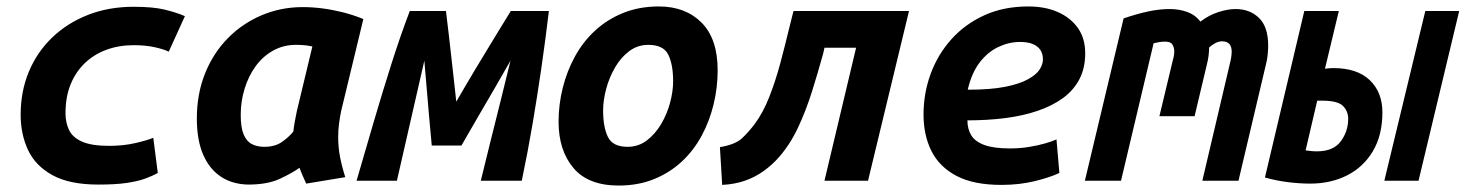

<svg xmlns="http://www.w3.org/2000/svg" viewBox="-20 -560 4542 595"><path d="M285 12Q195 12 142 -17.5Q89 -47 66.5 -96Q44 -145 44 -204Q44 -277 69.5 -338Q95 -399 142 -444Q189 -489 253 -514Q317 -539 394 -539Q453 -539 489 -530.5Q525 -522 553 -510L503 -400Q486 -408 458 -414Q430 -420 394 -420Q349 -420 310.5 -406Q272 -392 243.5 -365Q215 -338 199 -299Q183 -260 183 -209Q183 -180 194 -157Q205 -134 234.5 -121Q264 -108 318 -108Q362 -108 399 -116.5Q436 -125 455 -133L469 -24Q451 -14 428.5 -6Q406 2 372 7Q338 12 285 12Z M749 12Q700 11 664.5 -12.5Q629 -36 609.5 -81Q590 -126 590 -193Q590 -269 615.5 -332.5Q641 -396 686.5 -442Q732 -488 791.5 -513Q851 -538 918 -538Q948 -538 979 -534Q1010 -530 1042 -522Q1074 -514 1106 -501L1037 -215Q1033 -195 1030.5 -175.5Q1028 -156 1028 -136Q1028 -103 1034 -72.5Q1040 -42 1050 -11L929 9Q925 1 917.5 -16.5Q910 -34 908 -40Q886 -24 847.5 -6Q809 12 749 12ZM799 -105Q831 -105 852 -119Q873 -133 889 -152Q891 -169 893.5 -183Q896 -197 900 -216L948 -416Q935 -419 922 -420Q909 -421 897 -421Q858 -421 826 -403Q794 -385 772 -354.5Q750 -324 738 -285Q726 -246 726 -204Q726 -165 735 -143.5Q744 -122 760.5 -113.5Q777 -105 799 -105Z M1085 0Q1110 -86 1137.5 -180Q1165 -274 1193.5 -363.5Q1222 -453 1250 -526H1362Q1366 -495 1371.5 -446.5Q1377 -398 1383 -344.5Q1389 -291 1394 -245Q1424 -297 1455.5 -349.5Q1487 -402 1515.5 -448.5Q1544 -495 1563 -526H1681Q1670 -434 1657.5 -348Q1645 -262 1630.5 -176.5Q1616 -91 1597 0H1470Q1485 -62 1500.5 -124Q1516 -186 1531.5 -248Q1547 -310 1562 -372Q1537 -328 1511.5 -284Q1486 -240 1460.5 -196.5Q1435 -153 1410 -109H1318Q1314 -153 1310 -196.5Q1306 -240 1302.5 -284Q1299 -328 1295 -372Q1274 -279 1252.5 -186Q1231 -93 1210 0Z M1897 15Q1803 15 1757 -39.5Q1711 -94 1711 -183Q1711 -236 1724 -288Q1737 -340 1762 -385.5Q1787 -431 1824.5 -465.5Q1862 -500 1911.5 -520Q1961 -540 2022 -540Q2104 -540 2154 -490Q2204 -440 2204 -342Q2204 -289 2191.5 -237Q2179 -185 2154.5 -139.5Q2130 -94 2093 -59.5Q2056 -25 2007 -5Q1958 15 1897 15ZM1925 -105Q1958 -105 1984 -124.5Q2010 -144 2028.5 -175Q2047 -206 2056.5 -241.5Q2066 -277 2066 -308Q2066 -360 2051 -390.5Q2036 -421 1989 -421Q1956 -421 1930 -401.5Q1904 -382 1886 -351Q1868 -320 1858.5 -284.5Q1849 -249 1849 -218Q1849 -166 1864 -135.5Q1879 -105 1925 -105Z M2218 13 2211 -104Q2259 -112 2280 -132Q2301 -152 2319 -176Q2345 -211 2364.5 -261Q2384 -311 2398.5 -365.5Q2413 -420 2424 -466L2439 -526H2797L2670 0H2535L2633 -412H2535L2531 -394Q2515 -336 2496.5 -277Q2478 -218 2453.5 -165.5Q2429 -113 2394 -73Q2373 -49 2346.5 -30Q2320 -11 2288.5 0Q2257 11 2218 13Z M3083 13Q2997 13 2944 -15Q2891 -43 2866.5 -92Q2842 -141 2842 -205Q2842 -271 2864 -331Q2886 -391 2928 -438Q2970 -485 3030 -512.5Q3090 -540 3167 -540Q3219 -540 3258.5 -522.5Q3298 -505 3320.5 -473Q3343 -441 3343 -395Q3343 -349 3325 -314.5Q3307 -280 3274 -256Q3241 -232 3195.5 -216.5Q3150 -201 3095 -194Q3040 -187 2978 -187Q2978 -160 2990 -140.5Q3002 -121 3031 -110.5Q3060 -100 3110 -100Q3140 -100 3168 -104.5Q3196 -109 3218.5 -115.5Q3241 -122 3254 -128L3263 -24Q3236 -11 3188 1Q3140 13 3083 13ZM2979 -282Q3050 -282 3095 -291Q3140 -300 3166 -314.5Q3192 -329 3202 -345Q3212 -361 3212 -376Q3212 -394 3203.5 -406Q3195 -418 3179.5 -424Q3164 -430 3141 -430Q3107 -430 3074 -414.5Q3041 -399 3016 -366.5Q2991 -334 2979 -282Z M3342 0 3462 -503Q3503 -517 3538 -524.5Q3573 -532 3605 -532Q3634 -532 3659 -523Q3684 -514 3700 -493Q3726 -513 3755.5 -522.5Q3785 -532 3809 -532Q3853 -532 3881.5 -504.5Q3910 -477 3910 -419Q3910 -406 3908.5 -390.5Q3907 -375 3903 -360L3818 0H3706L3793 -370Q3795 -378 3796 -386.5Q3797 -395 3797 -399Q3797 -416 3789.5 -424Q3782 -432 3767 -432Q3757 -432 3746.5 -426.5Q3736 -421 3727 -413Q3727 -387 3720 -360L3682 -200H3573L3613 -367Q3615 -374 3617 -383Q3619 -392 3619 -401Q3619 -412 3613.5 -421.5Q3608 -431 3591 -431Q3581 -431 3572 -429.5Q3563 -428 3555 -426L3454 0Z M4040 9Q4008 9 3971.5 4.5Q3935 0 3900 -10L4022 -526H4129L4086 -347Q4091 -348 4099 -348.5Q4107 -349 4112 -349Q4186 -349 4225 -311.5Q4264 -274 4264 -212Q4264 -141 4234.5 -91.5Q4205 -42 4154.5 -16.5Q4104 9 4040 9ZM4061 -91Q4112 -91 4135 -122Q4158 -153 4158 -192Q4158 -215 4142 -231.5Q4126 -248 4078 -248Q4076 -248 4072 -248Q4068 -248 4062 -248L4026 -94Q4034 -93 4042.5 -92Q4051 -91 4061 -91ZM4270 0 4397 -526H4502L4376 0Z"/></svg>

Font: Ubuntu Sans Mono
Style: Italic
Weight: 400
Italic angle: -13.5°
Monospace: yes
Designer: Dalton Maag Ltd
Foundry: Dalton Maag Ltd
Version: Version 1.006